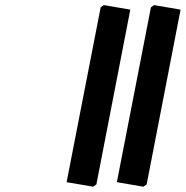

<svg xmlns="http://www.w3.org/2000/svg" viewBox="-20 -678 722 746"><path d="M566.4 -649.4 578.6 -658.2 681.6 -640.6 549.8 38.6 537.1 47.4 434.1 29.8ZM371.1 -649.4 383.3 -658.2 486.3 -640.6 354.5 38.6 341.8 47.4 238.8 29.8Z"/></svg>

Font: Sitara
Style: Bold Italic
Weight: 700
Italic angle: -11°
Designer: Neelakash Kshetrimayum
Foundry: Neelakash Kshetrimayum
Version: Version 1.000;PS Version 1.000;PS 1.0;hotconv 1.;hotconv 1.0